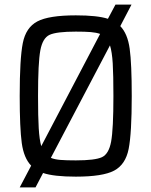

<svg xmlns="http://www.w3.org/2000/svg" viewBox="-20 -763 660 838"><path d="M555 -344Q555 -181 541.5 -113Q528 -45 478.5 -18.5Q429 8 311 8Q215 8 168 -8L135 55H66L116 -40Q84 -73 75 -138.5Q66 -204 66 -344Q66 -507 79.5 -575Q93 -643 143 -669.5Q193 -696 311 -696Q405 -696 451 -681L484 -743H554L505 -649Q537 -616 546 -550.5Q555 -485 555 -344ZM160 -125 417 -615Q400 -621 376 -623Q352 -625 311 -625Q227 -625 196.5 -611Q166 -597 156 -543Q146 -489 146 -344Q146 -253 149 -203.5Q152 -154 160 -125ZM475 -344Q475 -437 472 -486.5Q469 -536 460 -565L202 -74Q219 -67 244 -65Q269 -63 311 -63Q395 -63 425 -77Q455 -91 465 -145Q475 -199 475 -344Z"/></svg>

Font: Assailand
Style: Regular
Weight: 400
Designer: Hector Gatti with collaboration of the Omnibus-Type team
Foundry: Omnibus-Type
Version: Version 0.072;October 19, 2019;FontCreator 12.0.0.2547 64-bi